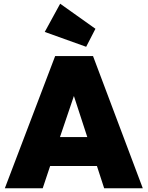

<svg xmlns="http://www.w3.org/2000/svg" viewBox="-20 -1014 795 1034"><path d="M6 0H210L250 -120H502L541 0H749L481 -712H277ZM221 -842 444 -762 494 -859 304 -994ZM303 -276 378 -497 450 -276Z"/></svg>

Font: MV Cash Black
Style: Regular
Weight: 900
Designer: Rodrigo Fuenzalida
Foundry: fragTYPE
Version: Version 1.100;Glyphs 3.1.2 (3151)